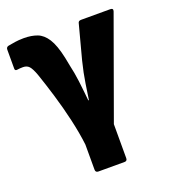

<svg xmlns="http://www.w3.org/2000/svg" viewBox="-128 -603 782 882"><g transform="rotate(-20 262.5 -161.5)"><path d="M202 185Q188 185 188 171V48Q181 -11 165.5 -78.5Q150 -146 130.5 -210.5Q111 -275 93 -327Q81 -360 70 -372Q59 -384 40 -384Q25 -384 12 -382Q0 -380 0 -391V-484Q0 -496 11 -499Q27 -502 46 -505Q65 -508 89 -508Q126 -508 154 -497.5Q182 -487 202.5 -455Q223 -423 237 -358Q241 -337 245 -317Q249 -297 253 -278Q256 -261 259.5 -235Q263 -209 265.5 -182.5Q268 -156 270 -138H273Q277 -165 284.5 -214.5Q292 -264 306 -320L350 -486Q352 -497 365 -497H508Q524 -497 519 -482L343 5V171Q343 185 330 185Z"/></g></svg>

Font: Sofia Sans Semi Condensed Black
Style: Regular
Weight: 900
Designer: Botio Nikoltchev, Ani Petrova
Foundry: lettersoup
Version: Version 4.100; ttfautohint (v1.8.4.7-5d5b)